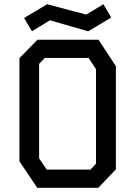

<svg xmlns="http://www.w3.org/2000/svg" viewBox="-20 -888 640 908"><path d="M157 -700H446L528 -575V-87L445 0H156L72 -125V-613ZM165 -139 201 -86H408L434 -114V-561L399 -614H192L165 -586ZM469 -868 388 -819 203 -868 94 -803 131 -740 216 -792 397 -740 506 -805Z"/></svg>

Font: Kode Mono Medium
Style: Regular
Weight: 500
Monospace: yes
Designer: Isa Ozler
Foundry: Kadena LLC
Version: Version 1.206;gftools[0.9.28]